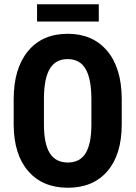

<svg xmlns="http://www.w3.org/2000/svg" viewBox="-20 -881 644 911"><path d="M557.6 -291.5Q557.6 -148.4 490 -69.3Q422.4 9.8 302.2 9.8Q182.6 9.8 114.3 -68.6Q45.9 -147 44.9 -288.1V-409.7Q44.9 -556.2 112.8 -638.4Q180.7 -720.7 301.3 -720.7Q419.9 -720.7 488.3 -639.9Q556.6 -559.1 557.6 -413.1ZM413.6 -410.6Q413.6 -506.8 386.2 -553.7Q358.9 -600.6 301.3 -600.6Q244.1 -600.6 216.8 -555.4Q189.5 -510.3 188.5 -418V-291.5Q188.5 -198.2 216.3 -154.1Q244.1 -109.9 302.2 -109.9Q358.4 -109.9 385.7 -153.1Q413.1 -196.3 413.6 -287.1ZM448.7 -778.8H155.8V-860.8H448.7Z"/></svg>

Font: Roboto Condensed
Style: Bold
Weight: 700
Designer: Google
Version: Version 2.134; 2016